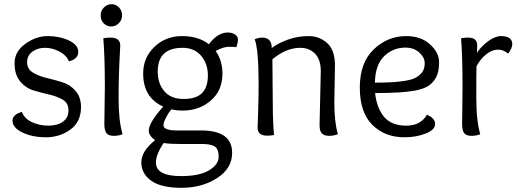

<svg xmlns="http://www.w3.org/2000/svg" viewBox="-20 -648 2484 920"><path d="M310.1 -354Q298.8 -382.8 264.9 -400.9Q231 -418.9 195.8 -418.9Q160.2 -418.9 135 -400.4Q109.9 -381.8 109.9 -350.1Q109.9 -317.9 136.5 -301Q163.1 -284.2 200.9 -275.1Q238.8 -266.1 276.9 -254.6Q314.9 -243.2 341.6 -213.1Q368.2 -183.1 368.2 -134.8Q368.2 -64 317.1 -27.1Q266.1 9.8 200.7 9.8Q134.8 9.8 87.4 -13.2Q40 -36.1 40 -69.8Q40 -99.1 85 -111.8Q96.2 -80.1 132.6 -63Q168.9 -45.9 211.9 -45.9Q254.9 -45.9 281.5 -64.9Q308.1 -84 308.1 -119.1Q308.1 -153.8 281.5 -169.9Q254.9 -186 217 -194.6Q179.2 -203.1 141.1 -214.6Q103 -226.1 76.4 -258.1Q49.8 -290 49.8 -345.7Q49.8 -400.9 101.3 -438Q152.8 -475.1 209 -475.1Q265.1 -475.1 310.1 -454.1Q355 -433.1 355 -399.4Q355 -365.2 310.1 -354Z M480 -54.2 482.4 -231Q482.4 -374 475.1 -464.8Q491.2 -467.8 509.3 -467.8Q556.2 -467.8 556.2 -430.2Q556.2 -424.8 554.2 -390.1Q548.3 -283.2 548.3 -175.8Q548.3 -67.9 567.4 -4.9Q549.3 2.9 524.9 2.9Q500 2.9 490 -10Q480 -22.9 480 -54.2ZM564.9 -574.7Q564.9 -551.8 549.1 -536.4Q533.2 -521 512.7 -521Q492.2 -521 477.3 -535.9Q462.4 -550.8 462.4 -574.2Q462.4 -597.2 478.3 -612.5Q494.1 -627.9 514.6 -627.9Q535.2 -627.9 550 -612.5Q564.9 -597.2 564.9 -574.7Z M764.2 37.1Q727.1 91.8 727.1 130.9Q727.1 195.8 848.1 195.8Q936 195.8 981.9 168Q1027.8 140.1 1027.8 103Q1027.8 65.9 1009 54Q990.2 42 950.2 42H847.2Q790 42 764.2 37.1ZM859.4 -173.8Q919.9 -173.8 948 -201.9Q976.1 -230 976.1 -286.6Q976.1 -342.8 943.6 -380.9Q911.1 -418.9 855 -418.9Q735.8 -418.9 735.8 -305.2Q735.8 -248 767.3 -210.9Q798.8 -173.8 859.4 -173.8ZM856 -118.2Q826.2 -118.2 801.3 -124Q786.1 -106 774.7 -83Q763.2 -60.1 763.2 -47.9Q763.2 -22.9 829.1 -22.9H943.8Q1092.3 -22.9 1092.3 84Q1092.3 159.2 1019.8 205.6Q947.3 252 849.6 252Q752 252 704.6 218Q657.2 184.1 657.2 129.9Q657.2 76.2 723.1 23.9Q692.9 2 692.9 -22Q692.9 -60.1 762.2 -137.2Q666 -180.2 666 -295.9Q666 -372.1 720 -423.6Q773.9 -475.1 852.5 -475.1Q931.2 -475.1 981 -436Q1022.9 -492.2 1071.3 -492.2Q1091.3 -492.2 1105.7 -483.2Q1120.1 -474.1 1120.1 -458.5Q1120.1 -442.9 1112.3 -421.9Q1104 -423.8 1077.1 -423.8Q1050.3 -423.8 1013.2 -403.8Q1045.9 -357.9 1045.9 -295.9Q1045.9 -213.9 990 -166Q934.1 -118.2 856 -118.2Z M1511.2 -47.9 1517.1 -307.1Q1517.1 -362.8 1489.5 -390.9Q1461.9 -418.9 1418.9 -418.9Q1351.1 -418.9 1285.2 -363.8Q1287.1 -228 1287.1 -148.4Q1287.1 -68.8 1293 -1Q1277.3 2 1259.3 2Q1214.4 2 1214.4 -36.1Q1214.4 -40 1216.8 -109.6Q1219.2 -179.2 1219.2 -248Q1219.2 -412.1 1200.2 -460Q1220.2 -467.8 1236.3 -467.8Q1282.2 -467.8 1282.2 -418Q1312 -440.9 1359.1 -458Q1406.2 -475.1 1458.5 -475.1Q1510.3 -475.1 1547.6 -441.7Q1585 -408.2 1585 -334L1582 -155.8Q1582 -64 1599.1 -4.9Q1579.1 2.9 1556.6 2.9Q1534.2 2.9 1522.7 -8.5Q1511.2 -20 1511.2 -47.9Z M1927.2 -475.1Q1997.1 -475.1 2040.5 -435.5Q2084 -396 2084 -350.1Q2084 -304.2 2070.1 -278.1Q2056.2 -252 2033.7 -237.1Q2011.2 -222.2 1969.2 -213.9Q1905.3 -202.1 1777.3 -202.1Q1785.2 -129.9 1820.6 -87.9Q1856 -45.9 1926.3 -45.9Q1996.1 -45.9 2025.4 -98.1Q2064.9 -82 2064.9 -54.2Q2064.9 -25.9 2019.5 -8.1Q1974.1 9.8 1918 9.8Q1824.2 9.8 1764.2 -49.6Q1704.1 -108.9 1704.1 -228.5Q1704.1 -348.1 1770.8 -411.6Q1837.4 -475.1 1927.2 -475.1ZM1923.3 -419.9Q1863.3 -419.9 1820.8 -378.9Q1778.3 -337.9 1776.4 -252Q1918.9 -252 1966.3 -272.9Q1986.3 -282.2 2000.7 -299.1Q2015.1 -315.9 2015.1 -344.7Q2015.1 -373 1988.8 -396.5Q1962.4 -419.9 1923.3 -419.9Z M2194.3 -54.2 2196.3 -231Q2196.3 -374 2189.5 -464.8Q2205.6 -467.8 2223.6 -467.8Q2266.6 -467.8 2266.6 -430.2Q2266.6 -428.2 2266.1 -416.5Q2265.6 -404.8 2265.6 -395Q2285.2 -425.8 2318.8 -450.4Q2352.5 -475.1 2380.4 -475.1Q2434.6 -475.1 2434.6 -436Q2434.6 -417 2414.6 -391.1Q2392.6 -410.2 2365.7 -410.2Q2338.4 -410.2 2310.3 -388.2Q2282.2 -366.2 2263.2 -330.1Q2262.2 -295.9 2262.2 -182.1Q2262.2 -67.9 2281.2 -4.9Q2263.2 2.9 2238.8 2.9Q2214.4 2.9 2204.3 -10Q2194.3 -22.9 2194.3 -54.2Z"/></svg>

Font: Sukar
Style: Regular
Weight: 400
Designer: Dario Muhafara - Ghiath Alsory
Foundry: Dario Muhafara - Ghiath Alsory
Version: Version 1.00 March 17, 2016, initial release